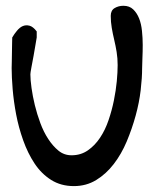

<svg xmlns="http://www.w3.org/2000/svg" viewBox="-20 -629 542 651"><path d="M19.5 -398.4Q19.5 -404.3 20 -419.4Q20.5 -434.6 20.5 -451.2Q20.5 -467.8 21 -481.9Q21.5 -496.1 21.5 -502Q28.3 -513.7 37.6 -524.9Q46.9 -536.1 57.1 -540.5Q67.4 -544.9 79.6 -542Q91.8 -539.1 104.5 -522.5V-514.6V-502Q103.5 -497.1 100.6 -479Q97.7 -460.9 93.8 -439.5Q89.8 -418 86.4 -399.9Q83 -381.8 83 -377Q83 -358.4 86.9 -330.6Q90.8 -302.7 98.1 -272.5Q105.5 -242.2 116.7 -211.9Q127.9 -181.6 143.6 -157.7Q159.2 -133.8 178.2 -118.2Q197.3 -102.5 222.7 -102.5Q253.9 -102.5 277.8 -119.1Q301.8 -135.7 319.3 -162.1Q336.9 -188.5 348.1 -221.7Q359.4 -254.9 366.2 -288.6Q373 -322.3 376 -353.5Q378.9 -384.8 378.9 -408.2Q378.9 -431.6 375.5 -452.6Q372.1 -473.6 367.2 -494.1Q362.3 -514.6 358.9 -534.7Q355.5 -554.7 355.5 -575.2Q355.5 -593.8 368.7 -601.6Q381.8 -609.4 398.4 -609.4Q418.9 -609.4 431.6 -597.2Q444.3 -585 451.7 -566.4Q459 -547.9 461.4 -523.9Q463.9 -500 463.9 -476.6Q463.9 -453.1 462.9 -432.1Q461.9 -411.1 461.9 -398.4Q461.9 -365.2 457 -323.2Q452.1 -281.2 439.9 -236.8Q427.7 -192.4 409.7 -149.4Q391.6 -106.4 365.7 -72.8Q339.8 -39.1 306.2 -18.6Q272.5 2 230.5 2Q186.5 2 153.3 -19Q120.1 -40 97.2 -74.7Q74.2 -109.4 58.6 -153.3Q43 -197.3 34.7 -241.2Q26.4 -285.2 22.9 -326.7Q19.5 -368.2 19.5 -398.4Z"/></svg>

Font: Gloria Hallelujah
Style: Regular
Weight: 400
Designer: Kimberly Geswein
Foundry: Kimberly Geswein
Version: Version 1.004 2010